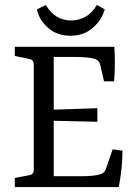

<svg xmlns="http://www.w3.org/2000/svg" viewBox="-20 -759 551 779"><path d="M402 -429 386 -499Q381 -514 365 -520Q352 -524 332 -526Q312 -528 289 -528H198V-314L375 -320V-265L198 -269V-44H309Q333 -44 355 -46Q377 -48 389 -53Q398 -56 402.5 -61Q407 -66 410 -75L437 -153L477 -148Q477 -112 473 -75Q469 -38 462 0H40V-37L98 -48Q117 -51 117 -70V-497Q117 -517 98 -520L40 -532V-569H444Q446 -535 446 -501Q446 -467 443 -429ZM266 -614Q211 -614 174.5 -646.5Q138 -679 130 -721L166 -739Q183 -709 209 -692.5Q235 -676 269 -676Q299 -676 326.5 -691Q354 -706 373 -739L405 -721Q393 -678 356.5 -646Q320 -614 266 -614Z"/></svg>

Font: Rasa
Style: Regular
Weight: 400
Designer: Anna Giedrys (Yrsa+Rasa design), David Brezina (Yrsa art-direction, Rasa art-direction, design)
Foundry: Rosetta Type Foundry
Version: Version 2.004